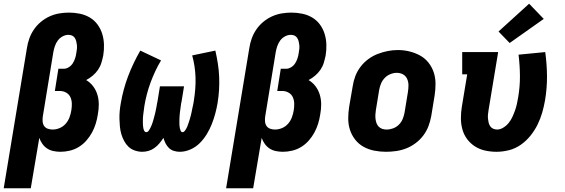

<svg xmlns="http://www.w3.org/2000/svg" viewBox="-27 -811 3047 1036"><path d="M-7 205 118 -550Q122 -577 131 -602.5Q140 -628 155.5 -651Q171 -674 193 -692.5Q215 -711 240.5 -722.5Q266 -734 292.5 -738.5Q319 -743 345 -743Q375 -743 404 -737Q433 -731 457.5 -716.5Q482 -702 499 -679Q516 -656 524.5 -628.5Q533 -601 534 -571Q535 -541 530 -511Q526 -492 520 -472Q514 -452 502 -434.5Q490 -417 473.5 -403Q457 -389 438 -379Q460 -366 475.5 -345.5Q491 -325 498.5 -300Q506 -275 506 -248Q506 -221 501 -194Q497 -168 489.5 -143.5Q482 -119 469.5 -96Q457 -73 439 -52.5Q421 -32 398 -18Q375 -4 349.5 2Q324 8 299 8Q299 8 299 8Q299 8 299 8Q280 8 261 4Q242 0 227 -10Q212 -20 201.5 -35Q191 -50 185 -67L139 205ZM257 -112Q276 -112 295 -120Q314 -128 327.5 -143.5Q341 -159 348 -178Q355 -197 358 -216Q361 -234 360.5 -252.5Q360 -271 353 -286.5Q346 -302 330.5 -311Q315 -320 297 -320H269L288 -440H317Q331 -440 344.5 -448.5Q358 -457 366 -470Q374 -483 378.5 -497Q383 -511 385 -526Q387 -536 388 -547Q389 -558 388 -568Q387 -578 384.5 -588Q382 -598 376.5 -606.5Q371 -615 362 -619Q353 -623 342 -623Q326 -623 310.5 -614.5Q295 -606 285 -592.5Q275 -579 269.5 -563Q264 -547 261 -531L204 -183Q204 -183 204 -183Q204 -183 204 -183Q202 -170 203 -156Q204 -142 211 -131.5Q218 -121 230.5 -116.5Q243 -112 257 -112Z M741 8Q720 8 700 1Q680 -6 666 -19.5Q652 -33 642.5 -51Q633 -69 627.5 -88Q622 -107 620 -127.5Q618 -148 617.5 -169.5Q617 -191 619 -212.5Q621 -234 625 -255Q631 -291 641 -328Q651 -365 664.5 -400.5Q678 -436 694.5 -470.5Q711 -505 730 -538L842 -485Q825 -457 811 -427Q797 -397 785.5 -366Q774 -335 765.5 -302.5Q757 -270 752 -239Q751 -231 750 -223.5Q749 -216 748 -208.5Q747 -201 746 -193.5Q745 -186 744.5 -178.5Q744 -171 744 -163.5Q744 -156 744 -148.5Q744 -141 744.5 -133.5Q745 -126 746.5 -119Q748 -112 751.5 -105Q755 -98 762 -98Q770 -98 775 -105Q780 -112 783.5 -119Q787 -126 790 -133Q793 -140 795.5 -147.5Q798 -155 800 -162Q802 -169 804 -176.5Q806 -184 808 -191.5Q810 -199 811.5 -206Q813 -213 814.5 -220.5Q816 -228 817.5 -235.5Q819 -243 820 -250.5Q821 -258 823 -265L836 -345H966L953 -265Q951 -258 950 -250.5Q949 -243 948 -235.5Q947 -228 946 -220.5Q945 -213 944 -206Q943 -199 942.5 -191.5Q942 -184 941.5 -176.5Q941 -169 941 -161.5Q941 -154 941 -147Q941 -140 941.5 -133Q942 -126 943.5 -119Q945 -112 948 -105Q951 -98 958 -98Q965 -98 969.5 -104Q974 -110 977.5 -116Q981 -122 983.5 -128Q986 -134 988 -140.5Q990 -147 992.5 -153.5Q995 -160 996.5 -166Q998 -172 1000 -178.5Q1002 -185 1003.5 -191.5Q1005 -198 1006.5 -204.5Q1008 -211 1009 -217Q1010 -223 1011.5 -229.5Q1013 -236 1014.5 -242.5Q1016 -249 1017 -255.5Q1018 -262 1019 -268Q1024 -299 1026.5 -330.5Q1029 -362 1028 -393Q1027 -424 1022.5 -453.5Q1018 -483 1010 -512L1135 -538Q1143 -503 1148.5 -468Q1154 -433 1155.5 -397.5Q1157 -362 1155 -327Q1153 -292 1147 -255Q1142 -226 1134.5 -198Q1127 -170 1116 -142Q1105 -114 1089 -87.5Q1073 -61 1051 -39Q1029 -17 1000.5 -4.5Q972 8 943 8Q926 8 910.5 3Q895 -2 884 -13Q873 -24 866 -38Q859 -52 855 -67Q845 -52 833.5 -38Q822 -24 807 -13Q792 -2 775 3Q758 8 741 8Z M1193 205 1318 -550Q1322 -577 1331 -602.5Q1340 -628 1355.5 -651Q1371 -674 1393 -692.5Q1415 -711 1440.5 -722.5Q1466 -734 1492.5 -738.5Q1519 -743 1545 -743Q1575 -743 1604 -737Q1633 -731 1657.5 -716.5Q1682 -702 1699 -679Q1716 -656 1724.5 -628.5Q1733 -601 1734 -571Q1735 -541 1730 -511Q1726 -492 1720 -472Q1714 -452 1702 -434.5Q1690 -417 1673.5 -403Q1657 -389 1638 -379Q1660 -366 1675.5 -345.5Q1691 -325 1698.5 -300Q1706 -275 1706 -248Q1706 -221 1701 -194Q1697 -168 1689.5 -143.5Q1682 -119 1669.5 -96Q1657 -73 1639 -52.5Q1621 -32 1598 -18Q1575 -4 1549.5 2Q1524 8 1499 8Q1499 8 1499 8Q1499 8 1499 8Q1480 8 1461 4Q1442 0 1427 -10Q1412 -20 1401.5 -35Q1391 -50 1385 -67L1339 205ZM1457 -112Q1476 -112 1495 -120Q1514 -128 1527.5 -143.5Q1541 -159 1548 -178Q1555 -197 1558 -216Q1561 -234 1560.5 -252.5Q1560 -271 1553 -286.5Q1546 -302 1530.5 -311Q1515 -320 1497 -320H1469L1488 -440H1517Q1531 -440 1544.5 -448.5Q1558 -457 1566 -470Q1574 -483 1578.5 -497Q1583 -511 1585 -526Q1587 -536 1588 -547Q1589 -558 1588 -568Q1587 -578 1584.5 -588Q1582 -598 1576.5 -606.5Q1571 -615 1562 -619Q1553 -623 1542 -623Q1526 -623 1510.5 -614.5Q1495 -606 1485 -592.5Q1475 -579 1469.5 -563Q1464 -547 1461 -531L1404 -183Q1404 -183 1404 -183Q1404 -183 1404 -183Q1402 -170 1403 -156Q1404 -142 1411 -131.5Q1418 -121 1430.5 -116.5Q1443 -112 1457 -112Z M2056 8Q2024 8 1993 2Q1962 -4 1935.5 -18.5Q1909 -33 1890 -57Q1871 -81 1861.5 -110Q1852 -139 1852 -171Q1852 -203 1857 -235L1876 -345Q1880 -373 1890 -399.5Q1900 -426 1917.5 -449.5Q1935 -473 1959 -491Q1983 -509 2010 -519.5Q2037 -530 2064.5 -535.5Q2092 -541 2120 -541Q2152 -541 2182.5 -533.5Q2213 -526 2239.5 -511.5Q2266 -497 2285 -473Q2304 -449 2313.5 -420Q2323 -391 2323 -359Q2323 -327 2318 -295L2300 -185Q2295 -157 2285 -130.5Q2275 -104 2257.5 -80.5Q2240 -57 2216 -39Q2192 -21 2165.5 -10.5Q2139 0 2111 4Q2083 8 2056 8ZM2059 -112Q2077 -112 2094.5 -118.5Q2112 -125 2125.5 -138.5Q2139 -152 2146 -169.5Q2153 -187 2156 -204L2174 -314Q2177 -333 2177 -351Q2177 -369 2170 -385Q2163 -401 2148 -409.5Q2133 -418 2114 -418Q2097 -418 2079.5 -411Q2062 -404 2049 -390.5Q2036 -377 2029 -360Q2022 -343 2019 -326L2001 -216Q1999 -204 1998.5 -191.5Q1998 -179 1999.5 -167.5Q2001 -156 2005 -145.5Q2009 -135 2017 -127Q2025 -119 2036 -115.5Q2047 -112 2059 -112Z M2652 8Q2621 8 2591 1.5Q2561 -5 2536 -21Q2511 -37 2493.5 -60.5Q2476 -84 2468 -113Q2460 -142 2460 -173Q2460 -204 2465 -235L2494 -410H2467V-530H2661L2609 -216Q2607 -204 2606 -193Q2605 -182 2606 -171Q2607 -160 2609.5 -149.5Q2612 -139 2618 -130Q2624 -121 2634 -116.5Q2644 -112 2655 -112Q2672 -112 2689 -122.5Q2706 -133 2718 -148Q2730 -163 2738 -180.5Q2746 -198 2752 -215Q2758 -232 2762 -250Q2766 -268 2769 -286Q2779 -345 2778.5 -402Q2778 -459 2771 -516L2915 -530Q2924 -465 2924.5 -400.5Q2925 -336 2914 -270Q2908 -236 2898.5 -203Q2889 -170 2873.5 -138.5Q2858 -107 2835 -78.5Q2812 -50 2782.5 -29.5Q2753 -9 2719 -0.5Q2685 8 2652 8ZM2723 -579 2663 -641 2828 -791 2907 -709Z"/></svg>

Font: Iosevka Slab Heavy Extended
Style: Italic
Weight: 900
Width: 7
Italic angle: -9°
Monospace: yes
Designer: Belleve Invis
Foundry: Belleve Invis
Version: Version 11.1.0; ttfautohint (v1.8.3)